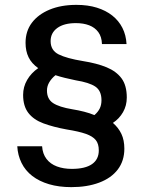

<svg xmlns="http://www.w3.org/2000/svg" viewBox="-20 -759 605 789"><path d="M273 10Q222 10 181.5 -2Q141 -14 112.5 -36Q84 -58 68.5 -89.5Q53 -121 51 -158H153Q155 -127 171 -106Q187 -85 214 -75Q241 -65 275 -65Q330 -65 358 -84.5Q386 -104 386 -141Q386 -168 373.5 -183.5Q361 -199 332.5 -209Q304 -219 254 -227Q199 -237 158.5 -252Q118 -267 96.5 -295Q75 -323 75 -369Q75 -402 91.5 -430.5Q108 -459 137 -479Q110 -498 97.5 -523.5Q85 -549 85 -583Q85 -631 111 -665.5Q137 -700 184 -719.5Q231 -739 294 -739Q341 -739 378 -727.5Q415 -716 441.5 -695Q468 -674 483 -644.5Q498 -615 500 -578H399Q398 -608 384 -627Q370 -646 346.5 -655Q323 -664 292 -664Q243 -664 215.5 -644Q188 -624 188 -590Q188 -552 221 -535.5Q254 -519 321 -508Q378 -499 418 -482.5Q458 -466 479.5 -437Q501 -408 501 -358Q501 -325 485.5 -298Q470 -271 444 -254Q467 -234 479 -208.5Q491 -183 491 -148Q491 -98 464 -62.5Q437 -27 387.5 -8.5Q338 10 273 10ZM368 -286Q383 -299 390 -313.5Q397 -328 397 -347Q397 -386 372 -403Q347 -420 291 -429Q267 -434 246.5 -439Q226 -444 208 -450Q192 -437 182.5 -421Q173 -405 173 -387Q173 -352 198 -335.5Q223 -319 277 -310Q302 -306 325.5 -300Q349 -294 368 -286Z"/></svg>

Font: Mona Sans ExtraLight Medium
Style: Regular
Weight: 500
Version: Version 2.000